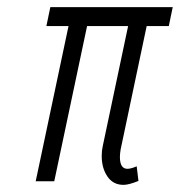

<svg xmlns="http://www.w3.org/2000/svg" viewBox="-20 -508 534 538"><path d="M265 -71Q265 -86 268 -99L339 -435H224L132 0H80L172 -435H110L121 -488H464L453 -435H391L318 -89Q316 -77 316 -68Q316 -35 337 -35Q347 -35 363 -42L368 -1Q341 10 326 10Q297 10 281 -13.5Q265 -37 265 -71Z"/></svg>

Font: Decalotype Light Italic
Style: Regular
Weight: 300
Italic angle: -12°
Designer: Alfredo Marco Pradil
Foundry: Alfredo Marco Pradil
Version: Version 1.0